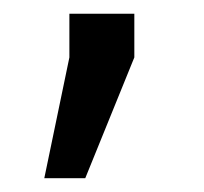

<svg xmlns="http://www.w3.org/2000/svg" viewBox="-20 -115 295 277"><path d="M173.8 -32.2 103 142.1H43.9L80.1 -32.2V-95.2H173.8Z"/></svg>

Font: Aurulent Sans
Style: Regular
Weight: 400
Version: Version 2007.05.04